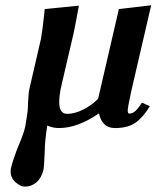

<svg xmlns="http://www.w3.org/2000/svg" viewBox="-20 -468 587 720"><path d="M73.2 231.9Q57.1 231.9 38.6 215.8Q20 199.7 20 175.8Q20 167 21 163.1Q27.3 135.7 43.9 91.8Q46.4 85.4 54 67.6Q61.5 49.8 66.4 35.2Q71.8 20.5 75.2 3.9Q77.1 -5.4 83 -45.9Q84.5 -55.2 85.4 -86.7Q86.4 -118.2 90.8 -137.2L133.8 -323.2Q135.7 -334.5 139.6 -362.3Q142.6 -387.2 145.5 -412.1L147.9 -434.1L275.9 -446.8Q262.7 -375 255.9 -342.8L210.9 -149.9Q202.1 -112.3 202.1 -85Q202.1 -41 231.9 -41Q260.7 -41 293.5 -57.9Q326.2 -74.7 348.1 -98.1L425.8 -434.1L546.9 -448.2L472.2 -126Q459 -64.9 459 -54.2Q459 -42 464.8 -42Q476.1 -42 486.6 -50.8Q497.1 -59.6 512.2 -83L542 -69.8Q516.6 -27.8 488 -7.8Q459.5 12.2 411.1 12.2Q362.8 12.2 351.1 -43Q271.5 12.2 201.2 12.2Q178.2 12.2 157.2 2.9Q147.9 64 147.9 96.2Q145.5 156.7 143.1 168Q135.7 199.2 116.7 215.6Q97.7 231.9 73.2 231.9Z"/></svg>

Font: Linux Libertine G
Style: Bold Italic
Weight: 700
Italic angle: -11.5°
Designer: Philipp H. Poll
Foundry: Philipp H. Poll
Version: Version 4.1.0